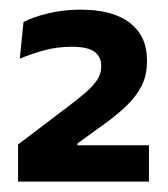

<svg xmlns="http://www.w3.org/2000/svg" viewBox="-20 -730 339 388"><path d="M281 -363H16.5V-438L114 -512Q135.5 -528 151.2 -541.5Q167 -555 175.8 -567.8Q184.5 -580.5 184.5 -594.5V-597.5Q184.5 -615 171.2 -625.2Q158 -635.5 124.5 -635.5Q95 -635.5 68.2 -628Q41.5 -620.5 20 -611.5L27.5 -685.5Q47.5 -696 78.2 -703.2Q109 -710.5 142.5 -710.5Q208.5 -710.5 242.8 -683.5Q277 -656.5 277 -609.5V-605Q277 -579 267 -558.2Q257 -537.5 238.2 -518.8Q219.5 -500 191 -479.5L136.5 -440V-424L95 -436.5H281Z"/></svg>

Font: Anek Malayalam SemiBold
Style: Regular
Weight: 600
Version: Version 1.003